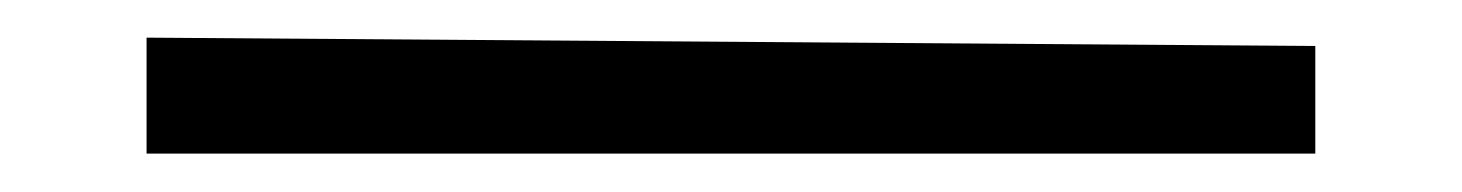

<svg xmlns="http://www.w3.org/2000/svg" viewBox="-20 30 769 101"><path d="M57.1 49.8 671.9 54.2V110.8H57.1Z"/></svg>

Font: DimaThulth2
Style: Regular
Weight: 400
Designer: R.Balvardi
Foundry: R.Balvardi (R.Balvardi@gmail.com)
Version: Version 1.00;November 13, 2018;FontCreator 11.5.0.2427 64-bi